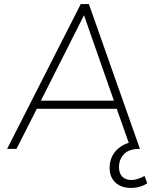

<svg xmlns="http://www.w3.org/2000/svg" viewBox="-20 -732 761 944"><path d="M704 169Q690 179 669 185.5Q648 192 625 192Q576 192 547.5 165.5Q519 139 519 93Q519 51 542.5 18.5Q566 -14 613 -30L554 -197H161L61 0H15L377 -712H417L668 0H666Q613 0 589 26.5Q565 53 565 89Q565 120 581 136.5Q597 153 627 153Q640 153 657.5 147.5Q675 142 691 133ZM540 -237 393 -657 181 -237Z"/></svg>

Font: Muli ExtraLight
Style: Italic
Weight: 275
Italic angle: -4.541°
Designer: Vernon Adams
Foundry: Vernon Adams
Version: Version 2.001